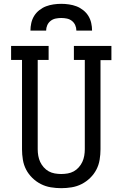

<svg xmlns="http://www.w3.org/2000/svg" viewBox="-20 -975 640 1003"><path d="M300 8Q273 8 245.5 3.5Q218 -1 193.5 -13.5Q169 -26 149 -45.5Q129 -65 116.5 -89Q104 -113 99.5 -140.5Q95 -168 95 -195V-662H38V-735H234V-662H177V-195Q177 -178 180 -161Q183 -144 190 -129Q197 -114 208.5 -101Q220 -88 234.5 -80Q249 -72 266 -69Q283 -66 300 -66Q317 -66 334 -69Q351 -72 365.5 -80Q380 -88 391.5 -101Q403 -114 410 -129Q417 -144 420 -161Q423 -178 423 -195V-662H366V-735H562V-661H505V-195Q505 -168 500.5 -140.5Q496 -113 483.5 -89Q471 -65 451 -45.5Q431 -26 406.5 -13.5Q382 -1 354.5 3.5Q327 8 300 8ZM139 -815Q139 -835 143.5 -855Q148 -875 158.5 -892Q169 -909 185.5 -922Q202 -935 220.5 -942Q239 -949 259.5 -952Q280 -955 300 -955Q320 -955 340.5 -952Q361 -949 379.5 -942Q398 -935 414.5 -922Q431 -909 441.5 -892Q452 -875 456.5 -855Q461 -835 461 -815H379Q379 -830 373 -843.5Q367 -857 355.5 -866Q344 -875 329.5 -878Q315 -881 300 -881Q285 -881 270.5 -878Q256 -875 244.5 -866Q233 -857 227 -843.5Q221 -830 221 -815Z"/></svg>

Font: Iosevka Curly Slab Extended
Style: Regular
Weight: 400
Width: 7
Monospace: yes
Designer: Belleve Invis
Foundry: Belleve Invis
Version: Version 11.1.0; ttfautohint (v1.8.3)